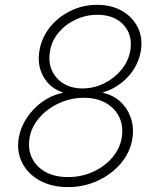

<svg xmlns="http://www.w3.org/2000/svg" viewBox="-20 -757 647 787"><path d="M258.5 9.9Q192.1 9.9 143.3 -16.9Q94.5 -43.7 71 -89.5Q47.6 -135.3 56.8 -191.4Q64.3 -235.1 89.8 -273.8Q115.4 -312.5 153.6 -339.8Q191.8 -367.2 235.8 -376.1V-378.9Q183.6 -396.3 157.3 -444.1Q131 -491.8 142 -551.5Q151.3 -604.4 185.5 -646.5Q219.8 -688.6 270.2 -712.9Q320.7 -737.2 378.2 -737.2Q436.8 -737.2 480.3 -712.2Q523.8 -687.1 544.9 -644.4Q566.1 -601.6 557.2 -547.9Q546.9 -487.9 504.1 -441.9Q461.3 -396 403.4 -378.9V-376.1Q445.3 -366.8 474.6 -339Q503.9 -311.1 516.9 -271.7Q529.8 -232.2 522.4 -187.5Q513.1 -131.7 475.1 -87Q437.1 -42.3 380.5 -16.2Q323.9 9.9 258.5 9.9ZM258.5 -31.2Q313.6 -31.2 361.2 -52.7Q408.7 -74.2 440.3 -111.2Q471.9 -148.1 479 -193.5Q486.5 -239.3 469.1 -276.3Q451.7 -313.2 414.2 -334.7Q376.8 -356.2 323.9 -356.2Q270.2 -356.2 221.9 -334Q173.7 -311.8 141 -274.1Q108.3 -236.5 100.9 -190Q93.8 -145.2 111.2 -109.2Q128.6 -73.2 166.5 -52.2Q204.5 -31.2 258.5 -31.2ZM318.2 -394.5Q364.7 -394.5 406.8 -415.3Q448.9 -436.1 477.8 -471.4Q506.7 -506.7 514.2 -549.7Q524.5 -613.6 486.5 -655Q448.5 -696.4 378.9 -696.4Q332 -696.4 290.1 -676.7Q248.2 -657 219.8 -623Q191.4 -589.1 184.7 -545.8Q177.6 -503.2 192.6 -468.9Q207.7 -434.7 240.4 -414.6Q273.1 -394.5 318.2 -394.5Z"/></svg>

Font: Inter UI Extra Light
Style: Italic
Weight: 200
Italic angle: -9.39999°
Designer: Rasmus Andersson
Foundry: rsms
Version: 3.2;8d6f07862